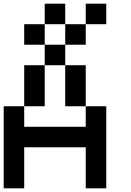

<svg xmlns="http://www.w3.org/2000/svg" viewBox="-20 -1020 707 1040"><path d="M333.3 -666.7H222.2V-777.8H333.3ZM111.1 -222.2V0H0V-444.4H111.1V-333.3H444.4V-444.4H555.6V0H444.4V-222.2ZM444.4 -444.4H333.3V-666.7H444.4ZM222.2 -444.4H111.1V-666.7H222.2ZM222.2 -777.8H111.1V-888.9H222.2ZM333.3 -888.9H222.2V-1000H333.3ZM444.4 -777.8H333.3V-888.9H444.4ZM555.6 -888.9H444.4V-1000H555.6Z"/></svg>

Font: Pixeloid Sans
Style: Regular
Weight: 400
Designer: GGBotNet
Foundry: GGBotNet
Version: 0.5